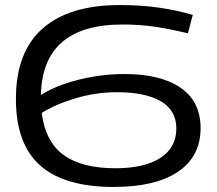

<svg xmlns="http://www.w3.org/2000/svg" viewBox="-20 -730 858 760"><path d="M430 10Q235 10 139 -75Q43 -160 43 -338Q43 -524 148.5 -617Q254 -710 454 -710Q540 -710 611 -699.5Q682 -689 743 -671L724 -598Q659 -614 597.5 -623.5Q536 -633 465 -633Q148 -633 142 -354Q181 -379 234 -397.5Q287 -416 348.5 -426.5Q410 -437 473 -437Q616 -437 695 -382.5Q774 -328 774 -223Q774 -111 685 -50.5Q596 10 430 10ZM443 -365Q361 -365 281 -341.5Q201 -318 145 -283Q160 -168 232.5 -116Q305 -64 437 -64Q552 -64 615 -105Q678 -146 678 -221Q678 -294 616 -329.5Q554 -365 443 -365Z"/></svg>

Font: Georama Extended
Style: Regular
Weight: 400
Width: 7
Designer: Jean-Baptiste Levee
Foundry: Production Type
Version: Version 1.000